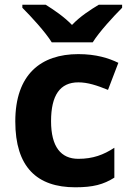

<svg xmlns="http://www.w3.org/2000/svg" viewBox="-20 -786 554 816"><path d="M200 -606H374C402 -651 463 -717 499 -753V-766H400C365 -745 320 -716 286 -680C251 -716 209 -744 174 -766H75V-753C112 -716 172 -651 200 -606ZM300 10C376 10 420 -2 466 -31V-158C420 -128 375 -111 313 -111C239 -111 197 -162 197 -271C197 -381 235 -436 313 -436C353 -436 392 -423 439 -404L483 -519C442 -539 388 -556 313 -556C154 -556 45 -470 45 -270C45 -76 137 10 300 10Z"/></svg>

Font: Noto Sans Gujarati
Style: Bold
Weight: 700
Designer: Jelle Bosma - Monotype Design Team, Universal Thirst
Foundry: Monotype Imaging Inc.
Version: Version 2.106